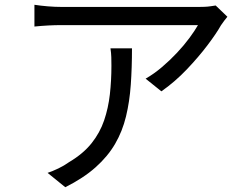

<svg xmlns="http://www.w3.org/2000/svg" viewBox="-20 -746 1040 803"><path d="M931 -676Q925 -669 917.5 -659Q910 -649 904 -640Q885 -606 847.5 -556.5Q810 -507 761 -455.5Q712 -404 655 -364L589 -417Q624 -437 657.5 -465.5Q691 -494 720.5 -525.5Q750 -557 772.5 -587.5Q795 -618 808 -641Q792 -641 756.5 -641Q721 -641 672.5 -641Q624 -641 569 -641Q514 -641 460 -641Q406 -641 359 -641Q312 -641 280 -641Q248 -641 238 -641Q210 -641 182 -639.5Q154 -638 124 -635V-726Q150 -722 180 -719.5Q210 -717 238 -717Q248 -717 281 -717Q314 -717 361.5 -717Q409 -717 465 -717Q521 -717 576.5 -717Q632 -717 681 -717Q730 -717 764.5 -717Q799 -717 812 -717Q822 -717 835.5 -717.5Q849 -718 862 -720Q875 -722 882 -723ZM532 -544Q532 -463 527 -392Q522 -321 507 -259Q492 -197 461.5 -144.5Q431 -92 380 -46.5Q329 -1 253 37L179 -23Q200 -30 224 -41.5Q248 -53 269 -68Q328 -103 363 -147Q398 -191 415.5 -242.5Q433 -294 439.5 -351.5Q446 -409 446 -471Q446 -490 445.5 -507Q445 -524 442 -544Z"/></svg>

Font: Farlight84_Sys_V01
Style: Regular
Weight: 400
Designer: Ryoko NISHIZUKA  (kana, bopomofo & ideographs); Paul D. Hunt (Latin, Greek & Cyrillic); Sandoll Communications , Soo-you
Foundry: Adobe
Version: Version 2.004;October 29, 2024;FontCreator 14.0.0.2814 64-bi